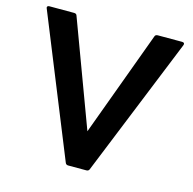

<svg xmlns="http://www.w3.org/2000/svg" viewBox="-114 -873 1030 1025"><g transform="rotate(15 401.5 -360.5)"><path d="M351 37Q339 37 335 26L24 -742Q22 -746 22 -748Q22 -758 35 -758H171Q184 -758 187 -747L403 -166L617 -747Q620 -758 634 -758H768Q776 -758 779 -753.5Q782 -749 779 -742L468 26Q464 37 452 37Z"/></g></svg>

Font: LINE Seed JP_TTF Bold
Style: Regular
Weight: 700
Designer: LINE & Fontrix & Fontworks
Version: Version 1.009